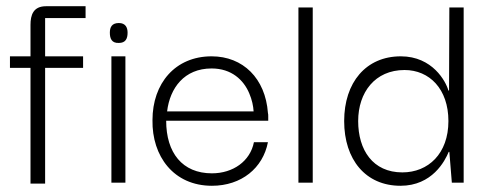

<svg xmlns="http://www.w3.org/2000/svg" viewBox="-20 -587 1556 617"><path d="M125 3V-369H247V-406H125V-529H255V-567H128C87 -567 78 -539 78 -507V-406H12V-369H78V3Z M362 -449C383 -449 390 -462 390 -482C390 -499 383 -513 362 -513C339 -513 333 -499 333 -482C333 -463 339 -448 362 -449ZM383 0V-406H338V0Z M661 10C756 10 825 -47 841 -130H796C784 -69 729 -30 661 -30C566 -30 514 -96 514 -199H842C842 -203 842 -207 842 -212C842 -217 842 -221 841 -224C833 -335 761 -406 660 -406C543 -406 470 -319 470 -201C468 -85 538 10 661 10ZM517 -229C526 -304 572 -367 660 -367C724 -367 763 -330 781 -287C790 -266 794 -246 795 -229Z M985 0V-563H939V0Z M1267 10C1369 10 1410 -70 1422 -99H1424L1432 0H1470V-563H1424L1423 -296H1421C1413 -325 1370 -406 1268 -406C1156 -406 1086 -322 1086 -198C1086 -74 1155 10 1267 10ZM1273 -33C1178 -33 1131 -105 1131 -198C1131 -290 1185 -362 1280 -362C1360 -362 1421 -301 1421 -198C1421 -93 1356 -33 1273 -33Z"/></svg>

Font: OSH Darker Grotesque
Style: Regular
Weight: 400
Designer: Gabriel Lam
Foundry: TypeRant
Version: Version 1.000;Glyphs 3.1.1 (3148)